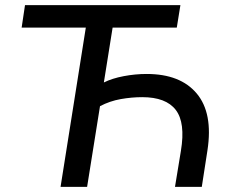

<svg xmlns="http://www.w3.org/2000/svg" viewBox="-20 -725 896 745"><path d="M215 0 313 -618H64L77 -705H680L666 -618H417L383 -405Q415 -421 460 -429.5Q505 -438 549 -438Q680 -438 743.5 -362Q807 -286 785 -142L763 0H659L682 -140Q700 -249 662 -298.5Q624 -348 532 -348Q491 -348 448.5 -340.5Q406 -333 368 -313L318 0Z"/></svg>

Font: Nunito Sans SemiBold
Style: Italic
Weight: 600
Italic angle: -9°
Designer: Vernon Adams
Foundry: Vernon Adams
Version: Version 3.006; ttfautohint (v1.8.3)